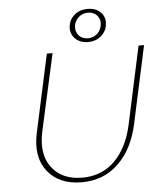

<svg xmlns="http://www.w3.org/2000/svg" viewBox="-58 -915 810 970"><g transform="rotate(-5 346.5 -430.0)"><path d="M411 -698Q370 -698 345 -723.5Q320 -749 325 -787Q330 -821 356.5 -843Q383 -865 423 -865Q464 -865 488.5 -840.5Q513 -816 508 -778Q504 -744 477 -721Q450 -698 411 -698ZM412 -717Q440 -717 459 -734.5Q478 -752 482 -779Q486 -808 468.5 -827Q451 -846 422 -846Q395 -846 375.5 -828.5Q356 -811 352 -786Q348 -757 365 -737Q382 -717 412 -717ZM318 5Q203 5 144.5 -69.5Q86 -144 113 -266L198 -658H227L141 -269Q116 -154 168 -86Q220 -18 323 -18Q422 -18 487.5 -83.5Q553 -149 578 -263L663 -658H691L606 -265Q579 -140 504 -67.5Q429 5 318 5Z"/></g></svg>

Font: EauTestText Extralight
Style: Italic
Weight: 250
Italic angle: -12°
Designer: Christian Thalmann (Catharsis Fonts)
Version: Version 0.001;PS 000.001;hotconv 1.0.88;makeotf.lib2.5.64775